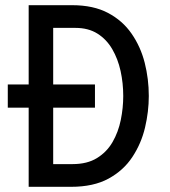

<svg xmlns="http://www.w3.org/2000/svg" viewBox="-20 -720 656 740"><path d="M10 -305V-394.5H346V-305ZM90.5 0V-700H258Q340 -700 396.2 -670.2Q452.5 -640.5 487.2 -590.2Q522 -540 537.8 -477.8Q553.5 -415.5 553.5 -350Q553.5 -290 539 -228.5Q524.5 -167 490.2 -115Q456 -63 398.2 -31.5Q340.5 0 254 0ZM185 -87.5H259.5Q316 -87.5 353.8 -110.8Q391.5 -134 413.8 -172.5Q436 -211 445.5 -257.5Q455 -304 455 -350Q455 -399.5 444.8 -446.2Q434.5 -493 412.5 -530.8Q390.5 -568.5 355.5 -590.5Q320.5 -612.5 270.5 -612.5H185Z"/></svg>

Font: Overpass Mono Light Medium
Style: Regular
Weight: 500
Monospace: yes
Version: Version 4.000